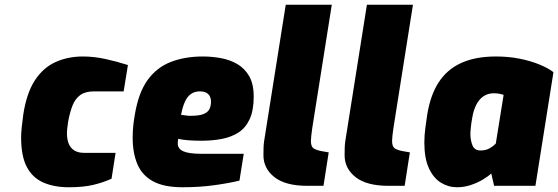

<svg xmlns="http://www.w3.org/2000/svg" viewBox="-20 -783 2352 809"><path d="M270 6Q208 6 162.5 -14Q117 -34 93 -79.5Q69 -125 69 -204Q69 -221 71.5 -246.5Q74 -272 78 -300Q92 -391 127 -444.5Q162 -498 214 -521.5Q266 -545 329 -545Q376 -545 424 -534.5Q472 -524 519 -509L501 -398H376Q339 -398 317.5 -382Q296 -366 285 -337Q274 -308 267 -270Q264 -251 263 -239.5Q262 -228 262 -223Q262 -195 270 -176.5Q278 -158 294 -148.5Q310 -139 334 -139H467L450 -30Q415 -14 373 -4Q331 6 270 6Z M749 6Q671 6 625 -19Q579 -44 559 -91Q539 -138 539 -203Q539 -229 541.5 -253Q544 -277 548 -299Q563 -391 601 -444.5Q639 -498 698.5 -521.5Q758 -545 835 -545Q873 -545 911 -538Q949 -531 980 -513Q1011 -495 1030 -462Q1049 -429 1049 -376Q1049 -318 1032 -281Q1015 -244 984.5 -224.5Q954 -205 914 -197.5Q874 -190 828 -190Q798 -190 773 -192Q748 -194 731 -198Q730 -194 729.5 -188.5Q729 -183 729 -178Q729 -156 752.5 -145.5Q776 -135 828 -135H1007L989 -22Q944 -11 882 -2.5Q820 6 749 6ZM782 -295Q819 -295 837.5 -302.5Q856 -310 862.5 -323.5Q869 -337 869 -355Q869 -375 857.5 -386.5Q846 -398 822 -398Q800 -398 784.5 -387Q769 -376 759 -354Q749 -332 743 -299Q753 -298 763 -296.5Q773 -295 782 -295Z M1275 0Q1183 0 1136.5 -36.5Q1090 -73 1090 -129Q1090 -146 1090.5 -161Q1091 -176 1093 -189L1184 -763H1378L1298 -258Q1297 -252 1295 -238Q1293 -224 1291.5 -210.5Q1290 -197 1290 -189Q1290 -165 1302 -157.5Q1314 -150 1336 -146L1365 -141L1343 0Z M1617 0Q1525 0 1478.5 -36.5Q1432 -73 1432 -129Q1432 -146 1432.5 -161Q1433 -176 1435 -189L1526 -763H1720L1640 -258Q1639 -252 1637 -238Q1635 -224 1633.5 -210.5Q1632 -197 1632 -189Q1632 -165 1644 -157.5Q1656 -150 1678 -146L1707 -141L1685 0Z M1906 6Q1869 6 1837.5 -13.5Q1806 -33 1787 -74.5Q1768 -116 1768 -182Q1768 -213 1772.5 -246Q1777 -279 1780 -299Q1793 -381 1828 -435.5Q1863 -490 1923 -517.5Q1983 -545 2070 -545Q2122 -545 2168 -536Q2214 -527 2251 -512Q2288 -497 2312 -479L2236 0H2062L2050 -52Q2036 -39 2013 -25.5Q1990 -12 1962.5 -3Q1935 6 1906 6ZM2005 -149Q2028 -149 2044.5 -159Q2061 -169 2069 -178L2102 -383Q2098 -385 2086.5 -387.5Q2075 -390 2061 -390Q2035 -390 2016.5 -377Q1998 -364 1986.5 -341Q1975 -318 1970 -288Q1966 -267 1964 -247.5Q1962 -228 1962 -218Q1962 -193 1970.5 -171Q1979 -149 2005 -149Z"/></svg>

Font: Exo Thin Black
Style: Italic
Weight: 900
Italic angle: -9°
Version: Version 2.000